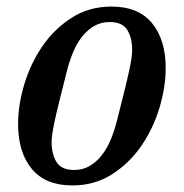

<svg xmlns="http://www.w3.org/2000/svg" viewBox="-20 -552 559 584"><path d="M205 -35Q231 -35 251.5 -46.5Q272 -58 288.5 -78.5Q305 -99 316.5 -126.5Q328 -154 336 -186Q350 -241 359 -277.5Q368 -314 373 -337.5Q378 -361 380 -375Q382 -389 382 -400Q382 -437 367 -461Q352 -485 314 -485Q288 -485 267.5 -473.5Q247 -462 230.5 -441.5Q214 -421 202.5 -393.5Q191 -366 183 -334Q169 -279 160 -242.5Q151 -206 146 -182.5Q141 -159 139 -144.5Q137 -130 137 -120Q137 -83 152 -59Q167 -35 205 -35ZM200 12Q118 12 76.5 -38.5Q35 -89 35 -175Q35 -233 54 -296Q73 -359 109 -411.5Q145 -464 198 -498Q251 -532 319 -532Q401 -532 442.5 -481.5Q484 -431 484 -345Q484 -287 465 -224Q446 -161 410 -108.5Q374 -56 321 -22Q268 12 200 12Z"/></svg>

Font: IBM Plex Serif Medm
Style: Italic
Weight: 500
Italic angle: -14°
Designer: Mike Abbink, Paul van der Laan, Pieter van Rosmalen
Foundry: Bold Monday
Version: Version 3.001